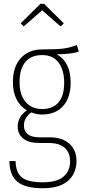

<svg xmlns="http://www.w3.org/2000/svg" viewBox="-20 -791 445 1011"><path d="M105 -651.9 88.9 -668 192.9 -771H211.9L315.9 -668L298.8 -651.9L202.1 -736.8ZM384.8 -554.2 395 -519Q357.4 -506.3 279.8 -504.9Q352.1 -462.9 352.1 -356Q352.1 -276.9 312 -232.4Q272 -188 201.2 -188Q171.4 -188 145 -199.2Q106 -171.4 106 -129.9Q106 -67.9 189.9 -67.9H241.2Q308.6 -67.9 345.7 -33.9Q382.8 0 382.8 56.2Q382.8 122.1 338.1 161.1Q293.5 200.2 205.1 200.2Q113.3 200.2 71.5 165.8Q29.8 131.3 29.8 57.1H62Q63 116.7 95 142.8Q127 168.9 205.1 168.9Q279.3 168.9 314.2 139.2Q349.1 109.4 349.1 58.1Q349.1 12.2 320.3 -12.9Q291.5 -38.1 236.8 -38.1H188Q130.4 -38.1 101.8 -61.8Q73.2 -85.4 73.2 -124Q73.2 -176.3 121.1 -210Q47.9 -254.9 47.9 -358.9Q47.9 -439 89.4 -484.9Q130.9 -530.8 203.1 -530.8Q284.2 -530.8 318.1 -535.9Q352.1 -541 384.8 -554.2ZM202.1 -501Q142.6 -501 112.8 -463.6Q83 -426.3 83 -358.9Q83 -290 115.5 -253.4Q147.9 -216.8 201.2 -216.8Q257.8 -216.8 287.8 -251.5Q317.9 -286.1 317.9 -356Q317.9 -422.4 288.3 -461.7Q258.8 -501 202.1 -501Z"/></svg>

Font: Fira Sans Compressed UltraLight
Style: Regular
Weight: 200
Width: 1
Designer: Carrois Corporate & Edenspiekermann AG
Foundry: Carrois Corporate GbR & Edenspiekermann AG
Version: Version 4.203;PS 004.203;hotconv 1.0.88;makeotf.lib2.5.64775